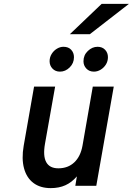

<svg xmlns="http://www.w3.org/2000/svg" viewBox="-20 -957 684 989"><path d="M241.5 12Q187.5 12 152.2 -14.5Q117 -41 103.8 -90Q90.5 -139 102 -206L155.5 -511H264L212 -218Q200.5 -154 218 -122Q235.5 -90 280.5 -90Q330 -90 362.5 -120.5Q395 -151 405 -207L458 -511H566L476 0H368L376 -48.5Q349.5 -17.5 316.8 -2.8Q284 12 241.5 12ZM464 -588Q439.5 -588 424.8 -603.8Q410 -619.5 410 -641.5Q410 -673 432.5 -694.5Q455 -716 482.5 -716Q507 -716 521.5 -700.5Q536 -685 536 -662.5Q536 -642 525.8 -625.2Q515.5 -608.5 498.8 -598.2Q482 -588 464 -588ZM289 -588Q265 -588 250.2 -603.8Q235.5 -619.5 235.5 -641.5Q235.5 -662 246 -679Q256.5 -696 273 -706Q289.5 -716 307 -716Q332.5 -716 346.8 -700.5Q361 -685 361 -662.5Q361 -631.5 339 -609.8Q317 -588 289 -588ZM340 -781 503.5 -937H644L443 -781Z"/></svg>

Font: Overpass SemiBold
Style: Italic
Weight: 600
Italic angle: -10°
Designer: Delve Withrington, Dave Bailey, Thomas Jockin
Foundry: Delve Fonts LLC
Version: Version 4.000